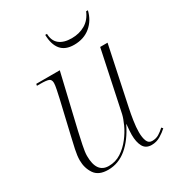

<svg xmlns="http://www.w3.org/2000/svg" viewBox="-176 -830 868 947"><g transform="rotate(-30 258.0 -356.5)"><path d="M410 10Q377 10 363 -15.5Q349 -41 349 -83Q349 -92 350 -106.5Q351 -121 353 -142H352Q317 -70 269.5 -30.5Q222 9 163 9Q109 9 86.5 -24.5Q64 -58 64 -102Q64 -127 71.5 -162Q79 -197 86 -226L130 -414Q135 -436 140 -460.5Q145 -485 145 -496Q145 -516 131.5 -521Q118 -526 84 -526H65L67 -536H201L129 -231Q122 -200 114 -162Q106 -124 106 -103Q106 -6 175 -6Q214 -6 245.5 -26.5Q277 -47 301 -78Q325 -109 339.5 -141Q354 -173 359 -195L431 -536H473L403 -204Q397 -176 391.5 -140Q386 -104 386 -76Q386 -45 394 -25.5Q402 -6 422 -6Q444 -6 460.5 -16Q477 -26 493 -41L500 -33Q484 -18 461 -4Q438 10 410 10ZM326 -609Q276 -609 251.5 -638.5Q227 -668 226 -723H236Q237 -683 262 -663Q287 -643 332 -643Q375 -643 408.5 -662.5Q442 -682 459 -723H469Q457 -672 419.5 -640.5Q382 -609 326 -609Z"/></g></svg>

Font: Noto Serif Display ExtraLight
Style: Italic
Weight: 200
Italic angle: -12°
Designer: Monotype Design Team
Foundry: Monotype Imaging Inc.
Version: Version 2.009